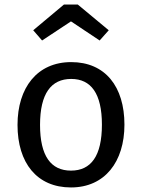

<svg xmlns="http://www.w3.org/2000/svg" viewBox="-20 -812 624 844"><path d="M293 -465C380 -465 428 -401 428 -264C428 -126 380 -62 292 -62C204 -62 156 -126 156 -263C156 -401 205 -465 293 -465ZM293 -539C143 -539 57 -426 57 -263C57 -96 142 12 292 12C441 12 527 -101 527 -264C527 -431 443 -539 293 -539ZM165 -634 292 -718 418 -634 458 -679 322 -792H261L126 -679Z"/></svg>

Font: Fira Math
Style: Regular
Weight: 400
Designer: Xiangdong Zeng
Foundry: Xiangdong Zeng
Version: Version 0.3.4